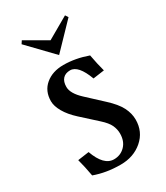

<svg xmlns="http://www.w3.org/2000/svg" viewBox="-171 -745 711 823"><g transform="rotate(-30 184.5 -334.0)"><path d="M164.6 -31.7Q197.3 -31.7 219.5 -54.4Q241.7 -77.1 241.7 -115.2Q241.7 -136.2 232.4 -156.5Q223.1 -176.8 195.3 -201.7L120.6 -269.5Q87.9 -299.3 71 -328.9Q54.2 -358.4 54.2 -382.3Q54.2 -432.6 88.9 -461.7Q123.5 -490.7 177.7 -490.7Q236.3 -490.7 297.9 -468.8Q306.2 -422.9 316.9 -383.8L261.2 -376Q231.4 -456.5 191.4 -456.5Q168 -456.5 155 -442.6Q142.1 -428.7 142.1 -402.3Q142.1 -370.1 183.6 -331.5L258.8 -261.7Q298.3 -225.6 314 -194.8Q329.6 -164.1 329.6 -133.3Q329.6 -73.2 285.9 -35.4Q242.2 2.4 177.7 2.4Q106.9 2.4 48.3 -19Q39.6 -67.9 29.3 -105.5L85 -113.3Q114.3 -31.7 164.6 -31.7ZM183.6 -536.6 67.4 -657.2 76.7 -671.4 183.6 -609.9 290.5 -671.4 299.8 -657.2Z"/></g></svg>

Font: Flanker
Style: Regular
Weight: 400
Designer: Flanker
Foundry: Flanker
Version: Version 2.027